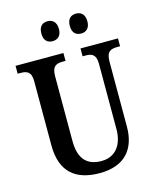

<svg xmlns="http://www.w3.org/2000/svg" viewBox="-133 -1006 906 1108"><g transform="rotate(-15 319.5 -452.5)"><path d="M429 -796C455 -796 481 -811 481 -855C481 -900 455 -915 429 -915C400 -915 376 -900 376 -855C376 -811 400 -796 429 -796ZM258 -796C285 -796 311 -811 311 -855C311 -900 285 -915 258 -915C230 -915 206 -900 206 -855C206 -811 230 -796 258 -796ZM324 10C474 10 544 -75 544 -209V-598C544 -659 572 -667 609 -667H626V-714H402V-667H418C455 -667 482 -659 482 -602V-211C482 -115 434 -55 352 -55C272 -55 219 -96 219 -210V-598C219 -659 247 -667 284 -667H300V-714H14V-667H30C67 -667 95 -659 95 -602V-217C95 -53 186 10 324 10Z"/></g></svg>

Font: Noto Serif Devanagari Condensed SemiBold
Style: Regular
Weight: 600
Width: 3
Designer: Universal Thirst, Indian Type Foundry and the Monotype Design Team
Foundry: Monotype Imaging Inc.
Version: Version 2.004